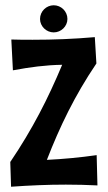

<svg xmlns="http://www.w3.org/2000/svg" viewBox="-20 -687 409 729"><path d="M340 -546C259 -539 183 -536 104 -536C77 -536 50 -536 23 -537L29 -420C94 -432 152 -440 216 -441C163 -314 103 -196 19 -72L22 22C92 17 161 14 230 14C270 14 310 15 350 17L347 -98C284 -89 220 -83 158 -80C207 -206 263 -323 346 -446ZM236 -615C236 -644 212 -667 184 -667C156 -667 132 -644 132 -615C132 -587 156 -564 184 -564C212 -564 236 -587 236 -615Z"/></svg>

Font: Rum Raisin
Style: Regular
Weight: 400
Designer: Astigmatic (AOETI)
Foundry: Astigmatic (AOETI)
Version: Version 1.000